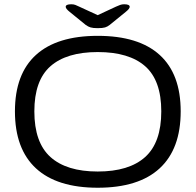

<svg xmlns="http://www.w3.org/2000/svg" viewBox="-20 -874 917 900"><path d="M438 6Q247 6 148.5 -85Q50 -176 50 -352Q50 -527 148.5 -616.5Q247 -706 438 -706Q630 -706 728.5 -616.5Q827 -527 827 -352Q827 -176 728.5 -85Q630 6 438 6ZM438 -70Q585 -70 660.5 -138Q736 -206 736 -352Q736 -497 660.5 -563.5Q585 -630 438 -630Q292 -630 216.5 -563.5Q141 -497 141 -352Q141 -206 216.5 -138Q292 -70 438 -70ZM562 -854Q588 -854 588 -842Q588 -833 569 -818L494 -757Q484 -749 472.5 -745.5Q461 -742 438 -742Q416 -742 404.5 -745.5Q393 -749 382 -757L307 -818Q288 -833 288 -842Q288 -854 314 -854Q325 -854 333 -851Q341 -848 351 -843L438 -803L524 -843Q535 -848 543.5 -851Q552 -854 562 -854Z"/></svg>

Font: Asap Expanded
Style: Regular
Weight: 400
Width: 7
Designer: Pablo Cosgaya
Foundry: Omnibus-Type
Version: Version 3.001; ttfautohint (v1.8.4.7-5d5b)